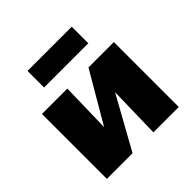

<svg xmlns="http://www.w3.org/2000/svg" viewBox="-163 -755 893 893"><g transform="rotate(-45 283.5 -308.0)"><path d="M353 0 363 -427H520V0ZM47 0V-427H214L204 0ZM153 0V-85L353 -427H405V-341L216 0ZM141 -507V-616H432V-507Z"/></g></svg>

Font: Ysabeau Office Black
Style: Regular
Weight: 900
Designer: Christian Thalmann (Catharsis Fonts)
Version: Version 2.001;gftools[0.9.30]; featfreeze: tnum,lnum,ss02